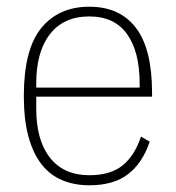

<svg xmlns="http://www.w3.org/2000/svg" viewBox="-20 -540 524 572"><path d="M246 12Q201 12 164.5 -3.5Q128 -19 103 -51.5Q78 -84 64.5 -134Q51 -184 51 -254Q51 -393 103 -456.5Q155 -520 246 -520Q337 -520 385 -457Q433 -394 433 -264V-252H88V-216Q88 -122 129 -70Q170 -18 246 -18Q309 -18 345 -47Q381 -76 400 -133L426 -118Q405 -55 362 -21.5Q319 12 246 12ZM246 -491Q170 -491 129 -438.5Q88 -386 88 -292V-279H396V-292Q396 -386 358.5 -438.5Q321 -491 246 -491Z"/></svg>

Font: IBM Plex Sans Condensed ExtraLight
Style: Regular
Weight: 200
Width: 3
Designer: Mike Abbink, Paul van der Laan, Pieter van Rosmalen
Foundry: Bold Monday
Version: Version 1.3